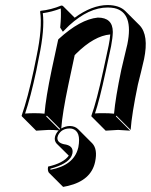

<svg xmlns="http://www.w3.org/2000/svg" viewBox="-20 -459 600 762"><path d="M257.3 41Q277.3 41.5 289.6 53.2L346.2 109.9Q368.2 133.3 357.4 183.6Q341.8 256.8 250 278.8Q240.2 281.2 230.5 282.7L173.8 226.1Q168 217.3 170.9 202.1Q231.9 188.5 252.9 158.7L204.6 110.8Q194.8 99.6 198.2 84Q202.1 69.3 212.9 58.6Q194.8 56.6 172.4 56.6L123.5 59.6L66.9 2.9L65.9 0Q90.3 -70.3 113.8 -180.2L125 -234.9Q148.9 -349.1 139.2 -413.1L141.1 -416Q183.1 -420.4 223.1 -437Q228 -436.5 229.5 -435.5L276.4 -388.7Q344.2 -438.5 407.2 -439Q454.1 -438.5 477.5 -415L534.2 -358.4Q571.3 -319.3 551.8 -224.6Q548.3 -208.5 539.8 -173.8Q531.2 -139.2 527.3 -123.5Q502.9 -6.3 498.5 56.6L441.9 0L439.9 2.9L496.6 59.6Q494.6 59.6 448.7 56.6L399.4 59.6L342.8 2.9V0Q363.3 -56.2 390.1 -180.2L411.1 -277.8Q416.5 -304.2 417.5 -322.3Q354 -316.9 282.2 -246.1Q278.8 -242.7 276.4 -240.2L251.5 -123.5Q227.5 -9.8 223.1 50.8Q239.3 41.5 257.3 41ZM231.4 -349.6 229 -352.1 231 -349.1ZM215.8 55.7Q218.3 53.7 219.2 53.2L166 0L163.1 2.9ZM461.4 -182.1Q464.8 -198.2 473.4 -232.9Q481.9 -267.6 485.4 -283.2Q511.2 -409.7 433.6 -426.8Q420.9 -429.2 407.2 -429.2Q332.5 -429.2 254.4 -357.9Q245.6 -349.6 238.3 -341.8L229.5 -333L218.8 -349.6L219.2 -353Q223.1 -392.6 221.2 -425.3Q185.5 -411.6 149.9 -406.7Q157.7 -341.8 134.8 -232.9L124 -178.2Q101.6 -73.7 79.6 -8.3Q97.2 -9.8 116.2 -9.8Q139.2 -9.8 156.7 -7.8Q161.6 -69.8 185.1 -182.1L210.9 -301.8L212.9 -304.2Q298.3 -382.3 368.2 -389.2Q427.2 -389.2 427.7 -333Q427.7 -331.5 427.7 -331.1Q427.2 -309.1 420.9 -275.9L399.9 -177.7Q374.5 -59.6 356.9 -8.8Q375 -10.3 392.1 -9.8Q414.1 -9.8 432.6 -7.8Q438 -69.8 461.4 -182.1ZM257.3 50.8Q224.6 50.8 210.9 77.1Q209 82 208 85.9Q205.6 106.9 233.4 113.3Q272.9 118.2 267.6 148.9Q267.1 150.4 267.1 150.9Q259.8 185.5 194.8 206.1Q187 208.5 180.2 210.4Q180.2 213.9 180.2 214.8Q272.9 197.3 290 128.9Q290.5 126.5 291 125Q302.7 61.5 266.1 51.8Q261.7 50.8 257.3 50.8Z"/></svg>

Font: Linux Biolinum Shadow O
Style: Italic
Weight: 400
Italic angle: -12°
Designer: Philipp H. Poll
Foundry: Philipp H. Poll
Version: Version 0.6.2